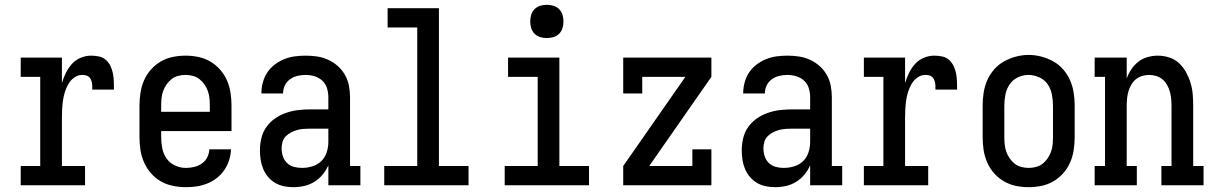

<svg xmlns="http://www.w3.org/2000/svg" viewBox="-20 -769 5040 797"><path d="M66 0V-80H147V-450H66V-530H237V-424Q243 -445 253 -465.5Q263 -486 278 -503Q293 -520 314.5 -529Q336 -538 358 -538Q375 -538 391.5 -534.5Q408 -531 420 -520Q432 -509 439 -494Q446 -479 449 -462.5Q452 -446 452.5 -429.5Q453 -413 453 -397H363Q363 -404 363 -411Q363 -418 361.5 -425.5Q360 -433 357 -439.5Q354 -446 348.5 -450.5Q343 -455 335.5 -456.5Q328 -458 321 -458Q303 -458 288 -447Q273 -436 264 -420.5Q255 -405 249.5 -387.5Q244 -370 241.5 -352.5Q239 -335 238 -317Q237 -299 237 -281V-80H333V0Z M752 8Q725 8 698 2.5Q671 -3 648 -16Q625 -29 607 -49.5Q589 -70 578 -95Q567 -120 563 -146.5Q559 -173 559 -200V-330Q559 -357 563 -383.5Q567 -410 577.5 -434.5Q588 -459 606 -479.5Q624 -500 647 -513.5Q670 -527 696.5 -532.5Q723 -538 750 -538Q777 -538 803.5 -532.5Q830 -527 853 -513.5Q876 -500 894 -479.5Q912 -459 922.5 -434.5Q933 -410 937 -383.5Q941 -357 941 -330V-225H649V-200Q649 -177 653.5 -153.5Q658 -130 671.5 -111Q685 -92 706.5 -82Q728 -72 752 -72Q769 -72 786 -76Q803 -80 817.5 -90Q832 -100 840 -115.5Q848 -131 849 -149H939Q938 -126 931 -104Q924 -82 911 -63Q898 -44 880 -30Q862 -16 841 -7.5Q820 1 797.5 4.5Q775 8 752 8ZM649 -305H851V-330Q851 -345 849.5 -360.5Q848 -376 843 -390.5Q838 -405 829 -418Q820 -431 808 -440.5Q796 -450 780.5 -454Q765 -458 750 -458Q735 -458 719.5 -454Q704 -450 692 -440.5Q680 -431 671 -418Q662 -405 657 -390.5Q652 -376 650.5 -360.5Q649 -345 649 -330Z M1197 8Q1177 8 1158 4Q1139 0 1122 -10Q1105 -20 1092.5 -35Q1080 -50 1072.5 -68Q1065 -86 1062 -105.5Q1059 -125 1059 -145Q1059 -170 1065 -195.5Q1071 -221 1086 -242Q1101 -263 1122 -277.5Q1143 -292 1167.5 -300.5Q1192 -309 1217.5 -312Q1243 -315 1268 -315H1343V-365Q1343 -384 1337.5 -402.5Q1332 -421 1318 -434Q1304 -447 1285.5 -452.5Q1267 -458 1249 -458Q1231 -458 1214.5 -454Q1198 -450 1184 -440Q1170 -430 1162.5 -414.5Q1155 -399 1155 -381Q1155 -381 1155 -381Q1155 -381 1155 -381H1065Q1065 -381 1065 -381.5Q1065 -382 1065 -382Q1065 -404 1071 -426.5Q1077 -449 1089.5 -468Q1102 -487 1120.5 -501Q1139 -515 1160 -523.5Q1181 -532 1203.5 -535Q1226 -538 1249 -538Q1273 -538 1296.5 -534.5Q1320 -531 1342 -521Q1364 -511 1382 -495Q1400 -479 1412 -458Q1424 -437 1428.5 -413Q1433 -389 1433 -365V-80H1476V0H1343V-83Q1334 -62 1319 -44Q1304 -26 1284.5 -14Q1265 -2 1242.5 3Q1220 8 1197 8ZM1233 -72Q1255 -72 1276.5 -78.5Q1298 -85 1313.5 -100Q1329 -115 1336 -136.5Q1343 -158 1343 -180V-235H1268Q1255 -235 1241 -234Q1227 -233 1214 -229.5Q1201 -226 1188.5 -219.5Q1176 -213 1166.5 -203.5Q1157 -194 1153 -180.5Q1149 -167 1149 -154Q1149 -137 1154 -121Q1159 -105 1171 -93Q1183 -81 1199.5 -76.5Q1216 -72 1233 -72Z M1575 0V-80H1712V-655H1589V-735H1802V-80H1925V0Z M2075 0V-80H2212V-450H2089V-530H2302V-80H2425V0ZM2250 -611Q2236 -611 2222.5 -615Q2209 -619 2199 -629Q2189 -639 2185 -652.5Q2181 -666 2181 -680Q2181 -694 2185 -707.5Q2189 -721 2199 -731Q2209 -741 2222.5 -745Q2236 -749 2250 -749Q2264 -749 2277.5 -745Q2291 -741 2301 -731Q2311 -721 2315 -707.5Q2319 -694 2319 -680Q2319 -666 2315 -652.5Q2311 -639 2301 -629Q2291 -619 2277.5 -615Q2264 -611 2250 -611Z M2567 0V-80L2825 -450H2646V-381H2567V-530H2933V-450L2675 -80H2854V-149H2933V0Z M3197 8Q3177 8 3158 4Q3139 0 3122 -10Q3105 -20 3092.5 -35Q3080 -50 3072.5 -68Q3065 -86 3062 -105.5Q3059 -125 3059 -145Q3059 -170 3065 -195.5Q3071 -221 3086 -242Q3101 -263 3122 -277.5Q3143 -292 3167.5 -300.5Q3192 -309 3217.5 -312Q3243 -315 3268 -315H3343V-365Q3343 -384 3337.5 -402.5Q3332 -421 3318 -434Q3304 -447 3285.5 -452.5Q3267 -458 3249 -458Q3231 -458 3214.5 -454Q3198 -450 3184 -440Q3170 -430 3162.5 -414.5Q3155 -399 3155 -381Q3155 -381 3155 -381Q3155 -381 3155 -381H3065Q3065 -381 3065 -381.5Q3065 -382 3065 -382Q3065 -404 3071 -426.5Q3077 -449 3089.5 -468Q3102 -487 3120.5 -501Q3139 -515 3160 -523.5Q3181 -532 3203.5 -535Q3226 -538 3249 -538Q3273 -538 3296.5 -534.5Q3320 -531 3342 -521Q3364 -511 3382 -495Q3400 -479 3412 -458Q3424 -437 3428.5 -413Q3433 -389 3433 -365V-80H3476V0H3343V-83Q3334 -62 3319 -44Q3304 -26 3284.5 -14Q3265 -2 3242.5 3Q3220 8 3197 8ZM3233 -72Q3255 -72 3276.5 -78.5Q3298 -85 3313.5 -100Q3329 -115 3336 -136.5Q3343 -158 3343 -180V-235H3268Q3255 -235 3241 -234Q3227 -233 3214 -229.5Q3201 -226 3188.5 -219.5Q3176 -213 3166.5 -203.5Q3157 -194 3153 -180.5Q3149 -167 3149 -154Q3149 -137 3154 -121Q3159 -105 3171 -93Q3183 -81 3199.5 -76.5Q3216 -72 3233 -72Z M3566 0V-80H3647V-450H3566V-530H3737V-424Q3743 -445 3753 -465.5Q3763 -486 3778 -503Q3793 -520 3814.5 -529Q3836 -538 3858 -538Q3875 -538 3891.5 -534.5Q3908 -531 3920 -520Q3932 -509 3939 -494Q3946 -479 3949 -462.5Q3952 -446 3952.5 -429.5Q3953 -413 3953 -397H3863Q3863 -404 3863 -411Q3863 -418 3861.5 -425.5Q3860 -433 3857 -439.5Q3854 -446 3848.5 -450.5Q3843 -455 3835.5 -456.5Q3828 -458 3821 -458Q3803 -458 3788 -447Q3773 -436 3764 -420.5Q3755 -405 3749.5 -387.5Q3744 -370 3741.5 -352.5Q3739 -335 3738 -317Q3737 -299 3737 -281V-80H3833V0Z M4250 8Q4223 8 4196.5 2.5Q4170 -3 4147 -16.5Q4124 -30 4106 -50.5Q4088 -71 4077.5 -95.5Q4067 -120 4063 -146.5Q4059 -173 4059 -200V-330Q4059 -357 4063 -383.5Q4067 -410 4077.5 -434.5Q4088 -459 4106 -480Q4124 -501 4147.5 -514Q4171 -527 4197 -534Q4223 -541 4250 -541Q4277 -541 4303 -534Q4329 -527 4352.5 -514Q4376 -501 4394 -480Q4412 -459 4422.5 -434.5Q4433 -410 4437 -383.5Q4441 -357 4441 -330V-200Q4441 -173 4437 -146.5Q4433 -120 4422.5 -95.5Q4412 -71 4394 -50.5Q4376 -30 4353 -16.5Q4330 -3 4303.5 2.5Q4277 8 4250 8ZM4250 -72Q4265 -72 4280.5 -76Q4296 -80 4308 -89.5Q4320 -99 4329 -112Q4338 -125 4343 -139.5Q4348 -154 4349.5 -169.5Q4351 -185 4351 -200V-330Q4351 -353 4346.5 -376.5Q4342 -400 4329 -419Q4316 -438 4294 -448Q4272 -458 4249 -458Q4226 -458 4204.5 -447.5Q4183 -437 4170.5 -418Q4158 -399 4153.5 -376Q4149 -353 4149 -330V-200Q4149 -185 4150.5 -169.5Q4152 -154 4157 -139.5Q4162 -125 4171 -112Q4180 -99 4192 -89.5Q4204 -80 4219.5 -76Q4235 -72 4250 -72Z M4524 0V-80H4567V-450H4524V-530H4657V-443Q4664 -463 4676 -481Q4688 -499 4705 -512.5Q4722 -526 4743.5 -532Q4765 -538 4786 -538Q4810 -538 4833.5 -530.5Q4857 -523 4874.5 -506.5Q4892 -490 4903.5 -469Q4915 -448 4922 -425Q4929 -402 4931 -378Q4933 -354 4933 -330V-80H4976V0H4801V-80H4843V-330Q4843 -345 4841.5 -360Q4840 -375 4836 -389Q4832 -403 4824.5 -416.5Q4817 -430 4805.5 -439.5Q4794 -449 4779.5 -453.5Q4765 -458 4750 -458Q4735 -458 4720.5 -453.5Q4706 -449 4694.5 -439.5Q4683 -430 4675.5 -416.5Q4668 -403 4664 -389Q4660 -375 4658.5 -360Q4657 -345 4657 -330V-80H4699V0Z"/></svg>

Font: Iosevka Slab Medium
Style: Regular
Weight: 500
Monospace: yes
Designer: Belleve Invis
Foundry: Belleve Invis
Version: Version 11.1.1; ttfautohint (v1.8.3)